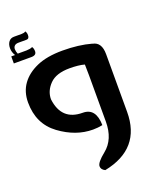

<svg xmlns="http://www.w3.org/2000/svg" viewBox="-150 -689 817 998"><g transform="rotate(-20 258.0 -190.0)"><path d="M418.9 -420.4Q467.3 -412.1 467.3 -345.2V-25.9Q467.3 177.7 257.3 219.7Q235.8 209.5 235.8 190.9Q235.8 169.9 284.2 131.3Q346.2 81.5 346.2 -16.1V-271.5L345.2 -330.6Q345.2 -331.5 344.7 -332.5Q313 -341.3 263.2 -341.3Q188.5 -341.3 153.1 -304.9Q117.7 -268.6 117.7 -222.7Q132.3 -100.6 249 -100.6Q321.3 -100.6 322.8 -5.4Q297.9 0 270 0Q175.3 0 87.6 -64.5Q0 -128.9 0 -247.6Q0 -306.2 30.3 -348.4Q60.5 -390.6 117.2 -415.5Q173.8 -440.4 259.8 -440.4Q349.6 -440.4 419.4 -420.9ZM8.3 -544.9Q8.3 -566.4 18.8 -580.3Q29.3 -594.2 48.3 -594.2H90.8Q97.2 -594.2 102.8 -595.5Q108.4 -596.7 112.8 -600.1Q119.6 -591.3 119.6 -577.1Q119.6 -557.1 103.5 -557.1H60.5Q44.9 -557.1 37.6 -550Q30.3 -543 30.3 -531.2Q30.3 -519 36.6 -504.9H85Q92.3 -504.9 102.8 -506.6Q113.3 -508.3 118.2 -511.7Q125.5 -502 125.5 -486.3Q125.5 -463.9 97.2 -463.9H0V-502.9H21Q8.3 -522.9 8.3 -544.9Z"/></g></svg>

Font: ALMAS
Style: Bold
Weight: 700
Designer: ALMAS Font/ by Husham Jawad Kadhim, derived from the Bainsely font by/ Paul James MIller
Foundry: High-Logic / Made with FontCreator
Version: Version 1.411;September 19, 2021;FontCreator 14.0.0.2814 32-